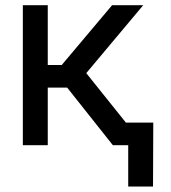

<svg xmlns="http://www.w3.org/2000/svg" viewBox="-20 -549 648 726"><path d="M66.4 0V-529.3H160.6V-303.2H213.4L403.8 -529.3H521.5L306.2 -272.5L524.4 0H406.7L233.9 -217.8H160.6V0ZM464.8 156.2V0H427.7V-85.4H559.6L558.6 156.2Z"/></svg>

Font: Inter Cardless Tabular
Style: Regular
Weight: 400
Designer: Rasmus Andersson
Foundry: rsms
Version: Version 4.000;git-4fc901f